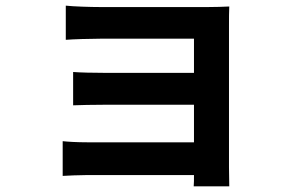

<svg xmlns="http://www.w3.org/2000/svg" viewBox="-20 -585 1040 680"><path d="M202 38C219 37 260 35 288 35H667C667 50 667 66 666 75H792C792 57 791 23 791 7V-495C791 -516 791 -549 792 -562C776 -561 739 -560 715 -560H337C300 -560 239 -562 213 -565V-444C237 -446 300 -448 337 -448H667V-327H348C310 -327 265 -328 239 -330V-212C262 -213 310 -214 348 -214H667V-81H289C253 -81 219 -83 202 -85Z"/></svg>

Font: Noto Sans KR Bold
Style: Regular
Weight: 700
Designer: Ryoko NISHIZUKA  (kana & ideographs); Paul D. Hunt (Latin, Greek & Cyrillic); Wenlong ZHANG  (bopomofo); Sandoll Communi
Foundry: Adobe Systems Incorporated
Version: Version 1.004;PS 1.004;hotconv 1.0.82;makeotf.lib2.5.63406